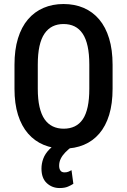

<svg xmlns="http://www.w3.org/2000/svg" viewBox="-20 -741 643 970"><path d="M548.8 -413.6V-292.5Q548.8 -217.3 531.5 -160.6Q514.2 -104 481.7 -66.2Q449.2 -28.3 403.6 -9.3Q357.9 9.8 301.8 9.8Q246.1 9.8 200.4 -9.3Q154.8 -28.3 121.8 -66.2Q88.9 -104 71 -160.6Q53.2 -217.3 53.2 -292.5V-413.6Q53.2 -489.7 70.8 -547.1Q88.4 -604.5 121.3 -643.1Q154.3 -681.6 200 -701.2Q245.6 -720.7 300.8 -720.7Q356.9 -720.7 402.6 -701.2Q448.2 -681.6 481 -643.1Q513.7 -604.5 531.2 -547.1Q548.8 -489.7 548.8 -413.6ZM431.2 -292.5V-414.6Q431.2 -468.8 422.6 -507.6Q414.1 -546.4 397.5 -571Q380.9 -595.7 356.7 -607.7Q332.5 -619.6 300.8 -619.6Q270 -619.6 245.8 -607.7Q221.7 -595.7 204.8 -571Q188 -546.4 179.4 -507.6Q170.9 -468.8 170.9 -414.6V-292.5Q170.9 -239.3 179.7 -200.9Q188.5 -162.6 205.3 -138.4Q222.2 -114.3 246.6 -102.5Q271 -90.8 301.8 -90.8Q333 -90.8 357.4 -102.5Q381.8 -114.3 398.2 -138.4Q414.6 -162.6 422.9 -200.9Q431.2 -239.3 431.2 -292.5ZM290.5 -28.8 342.8 0Q323.7 14.6 309.3 29.5Q294.9 44.4 286.9 60.8Q278.8 77.1 278.8 96.2Q278.8 111.3 285.2 120.6Q291.5 129.9 306.2 129.9Q317.9 129.9 326.7 126Q335.4 122.1 341.3 118.7L350.6 187.5Q339.8 194.8 323.2 201.9Q306.6 209 280.8 209Q243.2 209 216.3 184.1Q189.5 159.2 189.5 110.8Q189.5 85.4 198.5 60.8Q207.5 36.1 229.5 13.4Q251.5 -9.3 290.5 -28.8Z"/></svg>

Font: Roboto Condensed Medium
Style: Regular
Weight: 500
Designer: Christian Robertson
Foundry: Google
Version: Version 3.0